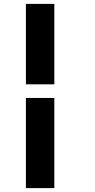

<svg xmlns="http://www.w3.org/2000/svg" viewBox="-20 -763 490 986"><path d="M113 -743H259V-330H113ZM113 -260H259V203H113Z"/></svg>

Font: Taviraj ExtraBold
Style: Italic
Weight: 800
Italic angle: -12°
Designer: Katatrad Team
Foundry: CadsonDemak
Version: Version 1.001